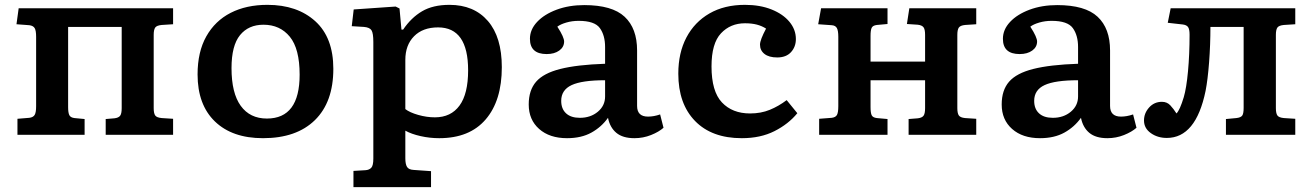

<svg xmlns="http://www.w3.org/2000/svg" viewBox="-20 -556 5410 792"><path d="M52 0V-66L101 -70Q117 -72 123 -82Q129 -92 129 -118V-404Q129 -430 123 -440Q117 -450 101 -452L48 -456L57 -522H694V-456L647 -453Q626 -451 620 -442Q614 -433 614 -412V-110Q614 -89 620 -80Q626 -71 647 -69L694 -66V0H416V-65L452 -68Q469 -70 475.5 -78.5Q482 -87 482 -110V-445H261V-114Q261 -91 266 -81Q271 -71 287 -69L329 -65V0Z M1065 14Q938 14 866.5 -55Q795 -124 795 -249Q795 -342 831 -406Q867 -470 931.5 -503Q996 -536 1083 -536Q1206 -536 1280.5 -468.5Q1355 -401 1355 -272Q1355 -135 1279 -60.5Q1203 14 1065 14ZM1081 -67Q1216 -67 1216 -248Q1216 -355 1175.5 -404.5Q1135 -454 1067 -454Q1005 -454 970 -411Q935 -368 935 -275Q935 -172 973 -119.5Q1011 -67 1081 -67Z M1438 216V149L1488 146Q1503 145 1511.5 136Q1520 127 1520 98V-383Q1520 -419 1512.5 -431Q1505 -443 1481 -445L1431 -448L1439 -517L1612 -529L1628 -521L1636 -434H1643Q1676 -483 1721 -509.5Q1766 -536 1834 -536Q1935 -536 1992.5 -469.5Q2050 -403 2050 -279Q2050 -141 1983.5 -63.5Q1917 14 1792 14Q1753 14 1715 5.5Q1677 -3 1652 -17V97Q1652 121 1659 132.5Q1666 144 1687 145L1758 150V216ZM1774 -72Q1840 -72 1875.5 -120.5Q1911 -169 1911 -266Q1911 -443 1787 -443Q1724 -443 1688 -406.5Q1652 -370 1652 -309V-106Q1670 -92 1705 -82Q1740 -72 1774 -72Z M2319 14Q2247 14 2204 -24Q2161 -62 2161 -125Q2161 -184 2191.5 -219Q2222 -254 2291 -271.5Q2360 -289 2476 -293V-362Q2476 -410 2454.5 -440Q2433 -470 2367 -470Q2340 -470 2316 -463Q2292 -456 2279 -446Q2294 -423 2300.5 -408Q2307 -393 2307 -385Q2307 -362 2287 -347.5Q2267 -333 2235 -333Q2166 -333 2166 -396Q2166 -434 2195.5 -465.5Q2225 -497 2276 -516Q2327 -535 2390 -535Q2505 -535 2556.5 -487Q2608 -439 2608 -348V-119Q2608 -75 2653 -75Q2677 -75 2703 -84L2717 -29Q2698 -12 2665.5 1Q2633 14 2597 14Q2549 14 2522.5 -8Q2496 -30 2488 -70Q2461 -32 2419.5 -9Q2378 14 2319 14ZM2372 -70Q2416 -70 2446 -95Q2476 -120 2476 -158V-225Q2381 -225 2338 -205Q2295 -185 2295 -140Q2295 -107 2315 -88.5Q2335 -70 2372 -70Z M3040 14Q2916 14 2847 -57Q2778 -128 2778 -252Q2778 -338 2811.5 -401.5Q2845 -465 2906.5 -500.5Q2968 -536 3053 -536Q3115 -536 3162.5 -517Q3210 -498 3236.5 -466Q3263 -434 3263 -395Q3263 -363 3243 -341Q3223 -319 3186 -319Q3152 -319 3133.5 -333.5Q3115 -348 3115 -372Q3115 -391 3140 -438Q3123 -449 3102 -454.5Q3081 -460 3053 -460Q2993 -460 2954 -418.5Q2915 -377 2915 -282Q2915 -179 2958 -133.5Q3001 -88 3074 -88Q3119 -88 3155.5 -103Q3192 -118 3225 -143L3269 -89Q3232 -44 3174.5 -15Q3117 14 3040 14Z M3359 0V-66L3411 -70Q3427 -72 3432.5 -82Q3438 -92 3438 -118V-404Q3438 -430 3432 -440.5Q3426 -451 3411 -452L3355 -456L3367 -522H3641V-457L3597 -453Q3580 -451 3575.5 -441Q3571 -431 3571 -408V-302H3796V-412Q3796 -435 3789.5 -443.5Q3783 -452 3766 -454L3721 -457L3731 -522H4007V-456L3961 -453Q3941 -451 3935 -442Q3929 -433 3929 -412V-110Q3929 -89 3935 -80Q3941 -71 3961 -69L4007 -66V0H3728V-65L3766 -68Q3783 -70 3789.5 -78.5Q3796 -87 3796 -110V-225H3571V-114Q3571 -91 3575.5 -81Q3580 -71 3597 -69L3641 -65V0Z M4270 14Q4198 14 4155 -24Q4112 -62 4112 -125Q4112 -184 4142.5 -219Q4173 -254 4242 -271.5Q4311 -289 4427 -293V-362Q4427 -410 4405.5 -440Q4384 -470 4318 -470Q4291 -470 4267 -463Q4243 -456 4230 -446Q4245 -423 4251.5 -408Q4258 -393 4258 -385Q4258 -362 4238 -347.5Q4218 -333 4186 -333Q4117 -333 4117 -396Q4117 -434 4146.5 -465.5Q4176 -497 4227 -516Q4278 -535 4341 -535Q4456 -535 4507.5 -487Q4559 -439 4559 -348V-119Q4559 -75 4604 -75Q4628 -75 4654 -84L4668 -29Q4649 -12 4616.5 1Q4584 14 4548 14Q4500 14 4473.5 -8Q4447 -30 4439 -70Q4412 -32 4370.5 -9Q4329 14 4270 14ZM4323 -70Q4367 -70 4397 -95Q4427 -120 4427 -158V-225Q4332 -225 4289 -205Q4246 -185 4246 -140Q4246 -107 4266 -88.5Q4286 -70 4323 -70Z M4793 13Q4755 13 4727 -7Q4699 -27 4699 -59Q4699 -89 4720 -112.5Q4741 -136 4773 -136Q4794 -136 4807.5 -121.5Q4821 -107 4833 -88Q4847 -102 4863 -155Q4874 -192 4880.5 -262Q4887 -332 4887 -413Q4887 -435 4881 -444Q4875 -453 4859 -455L4797 -462L4809 -522H5323V-456L5276 -453Q5255 -451 5249 -442Q5243 -433 5243 -412V-110Q5243 -89 5249 -80Q5255 -71 5276 -69L5323 -66V0H5037V-65L5080 -69Q5098 -71 5104 -79Q5110 -87 5110 -111V-445H4973Q4973 -371 4967.5 -299Q4962 -227 4953 -181Q4913 13 4793 13Z"/></svg>

Font: Literata 7pt SemiBold
Style: Regular
Weight: 600
Designer: Latin by Veronika Burian and Jose Scaglione. Greek by Irene Vlachou. Cyrillic by Vera Evstafieva.
Foundry: TypeTogether
Version: Version 3.002